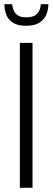

<svg xmlns="http://www.w3.org/2000/svg" viewBox="-20 -889 249 909"><path d="M74 0V-686H134V0ZM103 -767Q62 -767 39.5 -782.5Q17 -798 9 -821.5Q1 -845 1 -869H37Q39 -858 43.5 -843.5Q48 -829 62 -818Q76 -807 105 -807Q134 -807 148.5 -818Q163 -829 168 -843.5Q173 -858 173 -869H209Q209 -845 200 -821.5Q191 -798 168 -782.5Q145 -767 103 -767Z"/></svg>

Font: Archivo Condensed ExtraLight
Style: Regular
Weight: 250
Width: 3
Designer: Hector Gatti
Foundry: Omnibus-Type
Version: Version 2.001